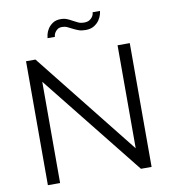

<svg xmlns="http://www.w3.org/2000/svg" viewBox="-97 -1000 966 1083"><g transform="rotate(-10 386.0 -458.5)"><path d="M159 -580V0H89V-710H143L613 -119V-709H683V0H622ZM451 -825Q428 -825 411.5 -831Q395 -837 380.5 -844.5Q366 -852 352.5 -858.5Q339 -865 323 -865Q306 -865 296.5 -858Q287 -851 281.5 -842.5Q276 -834 274.5 -826.5Q273 -819 273 -817H231Q231 -822 234.5 -837.5Q238 -853 248 -869Q258 -885 276 -897.5Q294 -910 322 -910Q343 -910 358.5 -903.5Q374 -897 388 -889Q402 -881 416.5 -874.5Q431 -868 450 -868Q469 -868 480.5 -875Q492 -882 498 -891Q504 -900 505.5 -907.5Q507 -915 507 -917H549Q549 -912 545 -897Q541 -882 530.5 -866Q520 -850 500.5 -837.5Q481 -825 451 -825Z"/></g></svg>

Font: Boldmen
Style: Regular
Weight: 400
Designer: Matt McInerney, Pablo Impallari, Rodrigo Fuenzalida
Foundry: LIVING CONCEPT
Version: Version 1.000